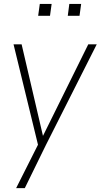

<svg xmlns="http://www.w3.org/2000/svg" viewBox="-20 -755 511 975"><path d="M392.1 -734.9 383.8 -674.8H324.2L332 -734.9ZM242.2 -734.9 233.9 -674.8H173.8L182.1 -734.9ZM198.2 -64.9 428.2 -529.8H471.2L212.9 -18.1L106 200.2H62L172.9 -20L48.8 -529.8H89.8Z"/></svg>

Font: Cooper Hewitt
Style: Light Italic
Weight: 704
Designer: Village Type and Design LLC
Foundry: Cooper Hewitt Smithsonian Design Museum
Version: 1.000